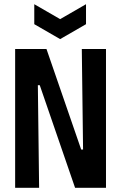

<svg xmlns="http://www.w3.org/2000/svg" viewBox="-20 -893 575 913"><path d="M52 0V-660H201L366 -182H375L369 -660H484V0H337L169 -488H160L166 0ZM143 -873 266 -802 389 -873V-778L266 -707L143 -778Z"/></svg>

Font: Bricolage Grotesque 36pt Condensed SemiBold
Style: Regular
Weight: 600
Width: 3
Designer: Mathieu Triay
Foundry: Atelier Triay
Version: Version 1.001;gftools[0.9.33.dev8+g029e19f]